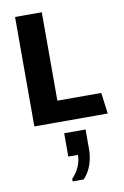

<svg xmlns="http://www.w3.org/2000/svg" viewBox="-111 -748 764 1185"><g transform="rotate(-10 271.0 -155.5)"><path d="M71 0V-686H238.5V-132H513.5L531 0ZM245 375V359Q275.5 327 290.5 291.5Q305.5 256 305.5 219.5H245V73.5H379V197.5Q379 247 363 293.5Q347 340 314.5 375Z"/></g></svg>

Font: Chivo Medium
Style: Regular
Weight: 500
Designer: Hector Gatti
Foundry: Omnibus-Type
Version: Version 2.002